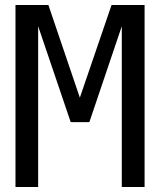

<svg xmlns="http://www.w3.org/2000/svg" viewBox="-20 -749 642 769"><path d="M42 -729H173.8L299.8 -357.9L426.8 -729H559.1V0H467.8V-644L337.9 -259.8H263.2L132.8 -644V0H42Z"/></svg>

Font: Vazir Code Hack
Style: Code-Hack
Weight: 400
Foundry: DejaVu fonts team - Redesigned by Saber Rastikerdar
Version: Version 1.1.2